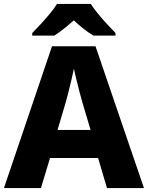

<svg xmlns="http://www.w3.org/2000/svg" viewBox="-20 -951 748 971"><path d="M521 0 476 -152H233L187 0H0L243 -717H463L708 0ZM397 -432Q392 -448 383.5 -481Q375 -514 366.5 -548Q358 -582 354 -604Q349 -581 341.5 -548.5Q334 -516 326 -484.5Q318 -453 312 -432L271 -294H438ZM439 -931Q454 -908 476.5 -880.5Q499 -853 523 -827.5Q547 -802 564 -784V-771H453Q427 -786 403 -805Q379 -824 353 -848Q326 -824 303.5 -806Q281 -788 255 -771H143V-784Q162 -803 185.5 -828.5Q209 -854 231.5 -881Q254 -908 268 -931Z"/></svg>

Font: Noto Sans Lao Looped ExtraBold
Style: Regular
Weight: 800
Designer: Mark Frömberg, Ben Mitchell
Foundry: The Fontpad Ltd
Version: Version 1.002; ttfautohint (v1.8.4.7-5d5b)